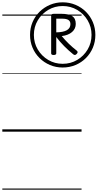

<svg xmlns="http://www.w3.org/2000/svg" viewBox="-20 -1135 842 1655"><path d="M520 -553Q462 -553 411 -574.5Q360 -596 321 -634.5Q282 -673 260.5 -724Q239 -775 239 -834Q239 -893 260.5 -944Q282 -995 321 -1033.5Q360 -1072 411 -1093.5Q462 -1115 520 -1115Q579 -1115 630.5 -1093.5Q682 -1072 720.5 -1033.5Q759 -995 780.5 -944Q802 -893 802 -834Q802 -775 780.5 -724Q759 -673 720.5 -634.5Q682 -596 630.5 -574.5Q579 -553 520 -553ZM520 -585Q589 -585 645.5 -618.5Q702 -652 735.5 -708.5Q769 -765 769 -834Q769 -903 735.5 -959.5Q702 -1016 645.5 -1049.5Q589 -1083 520 -1083Q452 -1083 395.5 -1049.5Q339 -1016 305.5 -959.5Q272 -903 272 -834Q272 -765 305.5 -708.5Q339 -652 395.5 -618.5Q452 -585 520 -585ZM442 -661Q432 -661 426.5 -664.5Q421 -668 421 -675V-1002Q421 -1016 445 -1016H508Q570 -1016 601.5 -996.5Q633 -977 633 -929Q633 -887 601 -859Q569 -831 512 -824Q543 -787 574 -757Q605 -727 641 -699Q648 -694 649 -686.5Q650 -679 641 -670Q627 -654 611 -667Q568 -702 532 -738.5Q496 -775 465 -816V-675Q465 -668 459 -664.5Q453 -661 442 -661ZM465 -856Q525 -857 556 -874.5Q587 -892 587 -927Q587 -952 569.5 -963Q552 -974 517 -974H465ZM0 490H683V500H0ZM0 -20H683V0H0ZM0 -505H683V-500H0ZM0 -1010H683V-1000H0Z"/></svg>

Font: Playwrite NZ Guides
Style: Regular
Weight: 400
Designer: Veronika Burian, José Scaglione
Foundry: TypeTogether
Version: Version 1.003